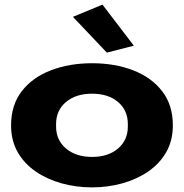

<svg xmlns="http://www.w3.org/2000/svg" viewBox="-20 -800 797 832"><path d="M379 12Q310 12 247 -5.5Q184 -23 134.5 -57Q85 -91 56.5 -141Q28 -191 28 -257Q28 -345 74.5 -405Q121 -465 201 -495.5Q281 -526 379 -526Q477 -526 556.5 -495.5Q636 -465 682.5 -405Q729 -345 729 -257Q729 -191 700.5 -141Q672 -91 622.5 -57Q573 -23 510 -5.5Q447 12 379 12ZM379 -120Q449 -120 491.5 -156.5Q534 -193 534 -252V-262Q534 -322 491.5 -358Q449 -394 379 -394Q309 -394 266 -358Q223 -322 223 -262V-252Q223 -193 266 -156.5Q309 -120 379 -120ZM443 -572 296 -727 424 -780 560 -602Z"/></svg>

Font: Special Gothic Expanded One
Style: Regular
Weight: 400
Designer: Alistair McCready
Foundry: Monolith
Version: Version 1.010; ttfautohint (v1.8.4.7-5d5b)